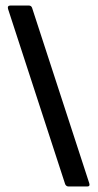

<svg xmlns="http://www.w3.org/2000/svg" viewBox="-20 -675 353 695"><path d="M228 0Q220 0 216 -8L9 -643Q6 -655 18 -655H84Q93 -655 96 -647L303 -12Q307 0 296 0Z"/></svg>

Font: Sofia Sans Condensed SemiBold
Style: Regular
Weight: 600
Designer: Botio Nikoltchev, Ani Petrova
Foundry: lettersoup
Version: Version 4.101